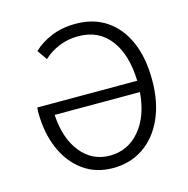

<svg xmlns="http://www.w3.org/2000/svg" viewBox="-101 -767 859 877"><g transform="rotate(-15 328.0 -328.5)"><path d="M328.6 12.2Q247.6 12.2 188 -30.8Q128.4 -73.7 95.7 -149.7Q63 -225.6 63 -325.7Q63 -334 64.5 -344.7H537.1Q533.7 -467.8 479.7 -539.3Q425.8 -610.8 329.1 -610.8Q279.3 -610.8 237.1 -593.3Q194.8 -575.7 164.6 -546.9L131.8 -593.3Q165.5 -626.5 216.6 -647.7Q267.6 -668.9 332.5 -668.9Q416.5 -668.9 477.3 -627.9Q538.1 -586.9 571 -511.2Q604 -435.5 604 -330.6Q604 -226.1 569.1 -148.9Q534.2 -71.8 472.2 -29.8Q410.2 12.2 328.6 12.2ZM328.6 -46.4Q414.6 -46.4 470.7 -112.8Q526.9 -179.2 535.6 -291.5H132.3Q139.2 -178.2 192.6 -112.3Q246.1 -46.4 328.6 -46.4Z"/></g></svg>

Font: Varta Light Light
Style: Regular
Weight: 300
Version: Version 1.004